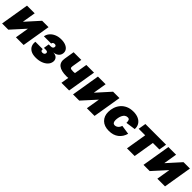

<svg xmlns="http://www.w3.org/2000/svg" viewBox="397 -2007 3468 3468"><g transform="rotate(45 2131.0 -272.5)"><path d="M554.7 0H358.4L401.4 -259.8H398.9L163.6 0H4.9L95.2 -545.9H291.5L249 -290H251.5L481.9 -545.9H645Z M871.1 8.3Q790 8.3 741.5 -19.5Q692.9 -47.4 674.1 -92.8Q655.3 -138.2 664.1 -191.4H853Q843.8 -140.6 892.6 -140.6Q916 -140.6 930.4 -151.9Q944.8 -163.1 947.8 -180.2Q954.6 -222.2 899.9 -222.2H850.6L868.2 -328.1H917.5Q972.2 -328.1 978.5 -370.1Q981.4 -387.7 971.4 -399.2Q961.4 -410.6 939.5 -410.6Q894.5 -410.6 887.7 -370.1H702.6Q711.4 -422.4 746.8 -463.9Q782.2 -505.4 838.4 -529.5Q894.5 -553.7 966.8 -553.7Q1033.2 -553.7 1080.8 -533.4Q1128.4 -513.2 1151.4 -477.3Q1174.3 -441.4 1166.5 -394Q1158.7 -347.2 1121.1 -317.9Q1083.5 -288.6 1031.7 -286.1V-284.7Q1097.7 -279.8 1125.7 -244.1Q1153.8 -208.5 1145.5 -159.2Q1137.7 -110.4 1100.3 -72.5Q1063 -34.7 1003.9 -13.2Q944.8 8.3 871.1 8.3Z M1503.9 -146.5Q1219.2 -146.5 1253.9 -352.5L1285.6 -545.9H1481.9L1450.2 -352.5Q1443.8 -315.9 1459 -304.4Q1474.1 -293 1527.8 -293Q1546.9 -293 1569.3 -296.4L1610.8 -545.9H1807.1L1716.8 0H1520.5L1545.4 -149.9Q1520 -146.5 1503.9 -146.5Z M2366.7 0H2170.4L2213.4 -259.8H2210.9L1975.6 0H1816.9L1907.2 -545.9H2103.5L2061 -290H2063.5L2293.9 -545.9H2457Z M2737.8 9.8Q2620.1 9.8 2554.7 -54.7Q2489.3 -119.1 2489.3 -225.1Q2489.3 -286.6 2508.8 -345.2Q2528.3 -403.8 2568.1 -450.7Q2607.9 -497.6 2668.5 -525.1Q2729 -552.7 2810.5 -552.7Q2885.7 -552.7 2940.4 -527.1Q2995.1 -501.5 3023.4 -455.1Q3051.8 -408.7 3047.9 -345.2L2862.8 -318.4Q2863.3 -361.3 2852.8 -383.8Q2842.3 -406.2 2809.6 -406.2Q2775.4 -406.2 2751.7 -387.5Q2728 -368.7 2713.9 -338.9Q2699.7 -309.1 2693.4 -276.4Q2687 -243.7 2687 -215.8Q2687 -136.7 2744.6 -136.7Q2776.9 -136.7 2805.7 -159.9Q2834.5 -183.1 2848.1 -227.5L3023.9 -201.2Q2998 -104 2924.8 -47.1Q2851.6 9.8 2737.8 9.8Z M3194.8 0 3260.7 -399.4H3094.7L3119.1 -545.9H3647.5L3623 -399.4H3457L3391.1 0Z M4166.5 0H3970.2L4013.2 -259.8H4010.7L3775.4 0H3616.7L3707 -545.9H3903.3L3860.8 -290H3863.3L4093.8 -545.9H4256.8Z"/></g></svg>

Font: Inter Black
Style: Italic
Weight: 900
Italic angle: -9.39999°
Designer: Rasmus Andersson
Foundry: rsms
Version: Version 4.000;git-a52131595